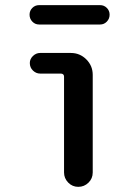

<svg xmlns="http://www.w3.org/2000/svg" viewBox="-20 -725 540 745"><path d="M131.8 -629.9Q116.2 -629.9 105.5 -641.1Q94.7 -652.3 94.7 -668Q94.7 -683.6 105.5 -694.3Q116.2 -705.1 131.8 -705.1H368.2Q383.8 -705.1 394.5 -694.3Q405.3 -683.6 405.3 -668Q405.3 -652.3 394.5 -641.1Q383.8 -629.9 368.2 -629.9ZM228.5 -55.7V-427.7Q228.5 -438.5 216.8 -439.5H135.7Q120.1 -439.5 107.9 -451.2Q95.7 -462.9 95.7 -480.5Q95.7 -496.1 107.9 -507.8Q120.1 -519.5 135.7 -519.5H254.9Q290 -519.5 314.9 -494.6Q339.8 -469.7 339.8 -434.6V-55.7Q339.8 -32.2 323.2 -16.1Q306.6 0 283.7 0Q260.7 0 244.6 -16.6Q228.5 -33.2 228.5 -55.7Z"/></svg>

Font: Rounded-X Mgen+ 1mn medium
Style: Regular
Weight: 500
Designer: [Source Han Sans]
Ryoko NISHIZUKA  (kana & ideographs); Paul D. Hunt (Latin, Greek & Cyrillic); Wenlong ZHANG  (bopomofo
Version: Version 1.059.20150602